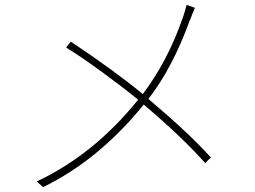

<svg xmlns="http://www.w3.org/2000/svg" viewBox="-20 -753 1040 784"><path d="M776 -721Q772 -712 765 -695L759 -679L753 -665Q685 -477 586 -349Q752 -209 841 -110L818 -87Q725 -192 567 -326Q384 -100 156 11L130 -12Q364 -122 544 -346Q484 -395 402 -455Q312 -521 250 -559L269 -583Q441 -469 563 -369Q664 -502 725 -677Q730 -690 734 -704Q739 -721 742 -733Z"/></svg>

Font: Noto Sans CJK TC Thin
Style: Regular
Weight: 250
Designer: Ryoko NISHIZUKA ???? (kana & ideographs); Paul D. Hunt (Latin, Greek & Cyrillic); Wenlong ZHANG ??? (bopomofo); Sandoll 
Foundry: Adobe Systems Incorporated
Version: Version 1.004 January 19, 2016